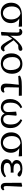

<svg xmlns="http://www.w3.org/2000/svg" viewBox="2090 -2656 580 4800"><g transform="rotate(90 2380.0 -256.0)"><path d="M191 -420Q141 -361 141 -260Q141 -190 163 -141Q186 -91 223.5 -65.5Q261 -40 309 -40Q376 -40 421 -92.5Q466 -145 466 -245Q466 -290 455 -330Q431 -415 371 -455Q348 -470 319 -477Q234 -469 191 -420ZM166 -17Q111 -49 79.5 -107Q48 -165 48 -245Q48 -325 81.5 -385.5Q115 -446 185 -480Q258 -513 367 -514L643 -517L649 -433L444 -449Q470 -432 490 -411Q523 -377 541 -334Q558 -290 558 -242Q558 -163 524 -105Q488 -47 428 -16.5Q368 14 296 14Q224 14 166 -17Z M752 -452Q737 -452 722 -448L713 -446L699 -479L703 -484Q715 -499 734.5 -511Q754 -523 779 -523Q827 -523 853 -490Q877 -460 877 -390Q877 -332 875 -290Q873 -248 873 -223Q889 -252 909 -279Q949 -338 994.5 -387Q1040 -436 1086 -472Q1124 -503 1155 -514Q1185 -525 1211 -526Q1227 -522 1239 -511Q1251 -501 1251 -480Q1251 -452 1227 -438Q1207 -426 1169 -424L1108 -421Q1086 -404 1065 -386Q1026 -352 985 -307L1065 -192Q1099 -143 1122 -116.5Q1145 -90 1161.5 -80.5Q1178 -71 1193 -71Q1218 -71 1240 -81L1250 -85L1265 -54L1263 -49Q1247 -20 1223.5 -3Q1200 14 1175.5 14Q1151 14 1128 -2Q1105 -17 1078.5 -51.5Q1052 -86 1020 -142Q988 -198 948 -272Q938 -257 929 -245Q905 -211 872 -151Q868 -30 867 -2L796 11L777 -4L790 -189L793 -394Q793 -429 783.5 -440.5Q774 -452 752 -452Z M1574 -40Q1626 -40 1661.5 -64Q1697 -88 1715 -131Q1732 -174 1732 -228Q1732 -304 1713 -359Q1694 -414 1656 -443Q1618 -472 1569 -472Q1520 -472 1483.5 -448.5Q1447 -425 1426 -382Q1407 -339 1407 -284Q1407 -199 1430 -145Q1454 -90 1493 -65Q1532 -40 1574 -40ZM1314 -256Q1314 -322 1335.5 -372.5Q1357 -423 1393.5 -457Q1430 -491 1477 -508Q1525 -526 1574 -526Q1650 -526 1708 -496Q1762 -465 1793 -406Q1824 -347 1824 -261Q1824 -192 1802.5 -140Q1781 -88 1745 -54Q1709 -20 1662 -3Q1614 14 1566 14Q1497 14 1437 -15Q1382 -43 1348 -103.5Q1314 -164 1314 -256Z M2028 -508Q2077 -512 2142 -512H2372L2375 -436L2167 -438L2161 -138Q2163 -91 2177 -77Q2191 -63 2217 -63Q2249 -63 2271 -76L2282 -82L2296 -47L2293 -42Q2278 -16 2253 -1Q2226 14 2189 14Q2132 14 2101 -16.5Q2070 -47 2070 -116Q2070 -210 2090 -353L2098 -436L1881 -422L1871 -465L1878 -468Q1911 -485 1945.5 -494.5Q1980 -504 2028 -508Z M2661 14Q2602 14 2555 -12Q2509 -38 2482.5 -90Q2456 -142 2456 -217.5Q2456 -293 2480.5 -351Q2505 -409 2548 -451Q2592 -492 2651 -517L2660 -521L2687 -483L2678 -477Q2611 -437 2578 -380Q2547 -323 2547 -226Q2547 -129 2580 -88Q2615 -47 2669 -47Q2717 -47 2749 -78Q2781 -109 2781 -170Q2781 -214 2777.5 -256Q2774 -298 2770 -370L2853 -383L2872 -371Q2868 -326 2865 -293Q2856 -213 2856 -176Q2856 -112 2884 -79.5Q2912 -47 2969 -47Q3002 -47 3029.5 -64.5Q3057 -82 3075 -121Q3092 -161 3092 -227Q3092 -321 3063 -379Q3032 -436 2968 -476L2959 -481L2984 -521L2994 -517Q3082 -478 3132 -406Q3182 -334 3182 -225Q3182 -142 3154 -89Q3126 -36 3080 -11Q3031 14 2974 14Q2900 14 2856 -28Q2833 -50 2818 -83Q2814 -73 2808 -64Q2784 -26 2747 -6Q2710 14 2661 14Z M3432 -420Q3382 -361 3382 -260Q3382 -190 3404 -141Q3427 -91 3464.5 -65.5Q3502 -40 3550 -40Q3617 -40 3662 -92.5Q3707 -145 3707 -245Q3707 -290 3696 -330Q3672 -415 3612 -455Q3589 -470 3560 -477Q3475 -469 3432 -420ZM3407 -17Q3352 -49 3320.5 -107Q3289 -165 3289 -245Q3289 -325 3322.5 -385.5Q3356 -446 3426 -480Q3499 -513 3608 -514L3884 -517L3890 -433L3685 -449Q3711 -432 3731 -411Q3764 -377 3782 -334Q3799 -290 3799 -242Q3799 -163 3765 -105Q3729 -47 3669 -16.5Q3609 14 3537 14Q3465 14 3407 -17Z M4314 -12Q4253 14 4173 14Q4106 14 4058 -4Q4012 -21 3986 -54Q3960 -87 3960 -129.5Q3960 -172 3983.5 -205Q4007 -238 4057 -258Q4067 -262 4079 -265Q4050 -275 4030 -290Q3980 -327 3980 -382Q3980 -421 4003.5 -454Q4027 -487 4073 -506Q4123 -526 4199 -526Q4282 -526 4341 -501Q4372 -488 4390 -466L4393 -464Q4393 -456 4393 -453Q4393 -433 4380.5 -419Q4368 -405 4347.5 -405Q4327 -405 4314 -412Q4301 -419 4280 -436Q4279 -436 4234 -475Q4220 -476 4205 -476Q4134 -476 4099 -451Q4066 -427 4066 -388Q4066 -349 4099 -326Q4133 -303 4222 -303Q4243 -303 4295 -306V-233Q4262 -235 4253 -235H4233Q4160 -235 4120.5 -222.5Q4081 -210 4067 -190Q4053 -170 4053 -146Q4053 -105 4085 -82Q4121 -59 4196 -59Q4249 -59 4297 -73Q4340 -87 4378 -112L4386 -118L4412 -86L4406 -79Q4371 -38 4314 -12Z M4632 -124Q4632 -81 4642.5 -69.5Q4653 -58 4672 -58Q4685 -58 4695 -61.5Q4705 -65 4724 -75L4739 -43L4737 -38Q4727 -19 4704 -2.5Q4681 14 4649 14Q4605 14 4578.5 -16Q4552 -46 4552 -115L4549 -503L4630 -521L4648 -509Q4634 -220 4633 -185.5Q4632 -151 4632 -124Z"/></g></svg>

Font: Early Summer Mincho Screen
Style: Regular
Weight: 400
Designer: GuiWonder
Version: Version 1.002